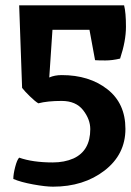

<svg xmlns="http://www.w3.org/2000/svg" viewBox="-20 -560 493 721"><path d="M124 -172Q112 -179 92 -198.5Q72 -218 63 -230L52 -540H446Q453 -513 453 -459.5Q453 -406 431 -340Q402 -333 375.5 -333Q349 -333 337 -334L316 -448H177L165 -269Q185 -278 212 -278Q315 -278 383 -225Q451 -172 451 -76Q451 20 372.5 80.5Q294 141 179 141Q151 141 104.5 132.5Q58 124 30 112Q30 94 37 67Q44 40 52 32Q103 50 178 50Q222 50 256 35Q319 6 319 -75Q319 -112 292 -146.5Q265 -181 211.5 -181Q158 -181 124 -172Z"/></svg>

Font: Inika
Style: Bold
Weight: 700
Version: Version 1.001